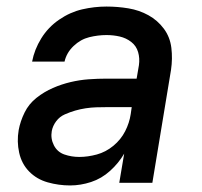

<svg xmlns="http://www.w3.org/2000/svg" viewBox="-20 -558 616 586"><path d="M194 8Q226 8 258 -2.5Q290 -13 316 -36.5Q342 -60 359 -89L344 0H445L502 -345Q507 -379 503 -412Q499 -445 480 -470.5Q461 -496 433 -511.5Q405 -527 372 -532.5Q339 -538 305 -538Q268 -538 231 -529.5Q194 -521 160.5 -498Q127 -475 106 -441Q85 -407 78 -370H177Q183 -397 204.5 -417.5Q226 -438 252.5 -444.5Q279 -451 305 -451Q326 -451 345.5 -446.5Q365 -442 380.5 -430Q396 -418 401.5 -399Q407 -380 404 -359L397 -318H306Q278 -318 250.5 -316Q223 -314 195.5 -307.5Q168 -301 141.5 -289.5Q115 -278 91.5 -259.5Q68 -241 55 -214.5Q42 -188 37 -161Q31 -126 38.5 -92Q46 -58 69 -34.5Q92 -11 125.5 -1.5Q159 8 194 8ZM222 -79Q198 -79 176.5 -86.5Q155 -94 144.5 -114.5Q134 -135 138 -158Q141 -174 151.5 -188Q162 -202 178 -209Q194 -216 209.5 -220.5Q225 -225 241.5 -227.5Q258 -230 274 -230.5Q290 -231 306 -231H382L379 -210Q375 -183 362 -157.5Q349 -132 326 -113Q303 -94 275.5 -86.5Q248 -79 222 -79Z"/></svg>

Font: Iosevka Sparkle Medium Oblique
Style: Regular
Weight: 500
Italic angle: -9°
Designer: Belleve Invis
Foundry: Belleve Invis
Version: Version 4.5.0; ttfautohint (v1.8.3)